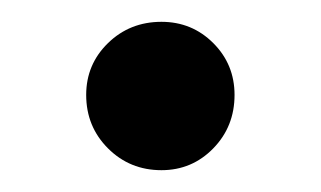

<svg xmlns="http://www.w3.org/2000/svg" viewBox="-20 -144 294 176"><path d="M128 12Q99 12 79 -8Q59 -28 59 -57Q59 -85 79 -104.5Q99 -124 128 -124Q156 -124 175.5 -104.5Q195 -85 195 -57Q195 -28 175.5 -8Q156 12 128 12Z"/></svg>

Font: Baskervville Medium
Style: Regular
Weight: 500
Version: Version 1.100